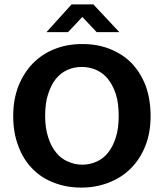

<svg xmlns="http://www.w3.org/2000/svg" viewBox="-20 -841 744 872"><path d="M354 -641C399 -641 440 -634 478 -619C516 -604 549 -583 576 -556C603 -528 625 -494 641 -453C656 -412 664 -366 664 -314C664 -263 656 -218 640 -178C624 -138 602 -104 574 -76C546 -48 513 -27 475 -12C436 3 395 11 350 11C305 11 264 4 226 -11C188 -25 155 -46 128 -74C101 -101 79 -135 64 -176C48 -216 40 -262 40 -314C40 -365 48 -410 64 -451C80 -491 102 -525 130 -554C158 -582 191 -604 230 -619C268 -634 309 -641 354 -641ZM185 -314C185 -277 190 -244 199 -217C208 -189 220 -166 235 -148C250 -129 268 -116 289 -107C309 -98 331 -93 354 -93C377 -93 398 -98 419 -107C439 -116 456 -129 471 -148C486 -166 497 -189 506 -217C515 -244 519 -277 519 -314C519 -353 515 -386 506 -414C497 -442 484 -465 469 -484C454 -502 436 -515 416 -524C395 -533 373 -537 350 -537C327 -537 305 -532 285 -523C265 -514 248 -500 233 -482C218 -463 207 -440 198 -412C189 -384 185 -351 185 -314ZM191 -695 305 -821H404L522 -695H419L354 -764L289 -695Z"/></svg>

Font: Holmes&Hills Bold
Style: Bold
Weight: 500
Designer: Noopur Datye, Girish Dalvi, Yashodeep Gholap, Pallavi Karambelkar
Foundry: Ek Type
Version: ""